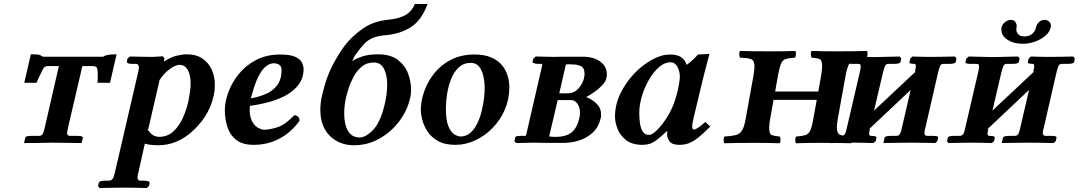

<svg xmlns="http://www.w3.org/2000/svg" viewBox="-20 -718 5422 965"><path d="M322 -77Q320 -66 318.5 -59Q317 -52 317 -47Q317 -37 331 -35H371Q398 -35 396 -25L390 1L241 -1Q212 0 171 0.5Q130 1 101 1L107 -26Q109 -35 137 -35H177Q189 -36 194 -43.5Q199 -51 205 -77L276 -386H223Q208 -386 201.5 -378.5Q195 -371 181 -340Q177 -333 172.5 -323Q168 -313 164 -302H102L135 -445Q169 -445 175.5 -443Q182 -441 186 -439Q192 -433 199 -433H496Q501 -433 501.5 -434.5Q502 -436 507 -438Q513 -440 524.5 -442.5Q536 -445 566 -445L533 -302H470Q471 -310 471 -317.5Q471 -325 471 -330V-346Q471 -370 466.5 -378Q462 -386 442 -386H394Z M807 -424 803 -408Q838 -431 868 -438Q898 -445 920 -445Q966 -445 997 -424Q1028 -403 1044 -368Q1060 -333 1060 -290Q1060 -264 1054 -237Q1041 -179 1010 -131.5Q979 -84 934 -47Q898 -18 859 -3Q820 12 774 12Q754 12 738 10Q722 8 708 4L675 151Q674 158 672.5 163Q671 168 671 173Q671 190 686 190H705Q717 190 725.5 193.5Q734 197 732 202L729 217L717 227Q717 227 695 226.5Q673 226 645 225.5Q617 225 598 225Q585 225 565 225.5Q545 226 525.5 226Q506 226 493 226.5Q480 227 480 227L473 217L476 202Q479 190 509 190H527Q540 190 546.5 180Q553 170 557 151L675 -358Q678 -372 678 -380Q678 -397 663 -397H644Q615 -397 618 -410L621 -424L633 -434Q633 -434 654.5 -433.5Q676 -433 703.5 -432.5Q731 -432 749 -432Q754 -432 766 -433Q778 -434 788.5 -434.5Q799 -435 799 -435ZM782 -315 725 -68 720 -70Q739 -42 754 -36Q769 -30 778 -30Q822 -30 851.5 -57.5Q881 -85 899.5 -126.5Q918 -168 927 -210Q932 -236 935 -257.5Q938 -279 938 -297Q938 -344 923 -368Q908 -392 882 -392Q863 -392 834 -371.5Q805 -351 780 -313Z M1506 -369Q1506 -358 1502.5 -339.5Q1499 -321 1485.5 -299.5Q1472 -278 1443.5 -256Q1415 -234 1364.5 -215.5Q1314 -197 1236 -186Q1232 -140 1244.5 -113.5Q1257 -87 1275.5 -76.5Q1294 -66 1308 -66Q1335 -66 1374.5 -78.5Q1414 -91 1459 -139Q1470 -139 1478.5 -130.5Q1487 -122 1485 -110Q1442 -51 1383 -20.5Q1324 10 1256 10Q1198 10 1166.5 -15.5Q1135 -41 1122.5 -81.5Q1110 -122 1110 -165Q1110 -207 1128 -255.5Q1146 -304 1181 -347Q1216 -390 1268 -417Q1320 -444 1389 -444Q1437 -444 1462.5 -433Q1488 -422 1497 -404.5Q1506 -387 1506 -369ZM1395 -365Q1395 -384 1384 -392Q1373 -400 1356 -400Q1337 -400 1317 -385Q1297 -370 1278 -332Q1259 -294 1241 -224Q1278 -230 1313.5 -244.5Q1349 -259 1372 -288Q1395 -317 1395 -365Z M1599 -240Q1619 -326 1648.5 -384Q1678 -442 1712 -488Q1746 -533 1801 -572.5Q1856 -612 1933 -619Q1984 -624 2016.5 -641.5Q2049 -659 2065 -698H2129Q2099 -616 2045 -581.5Q1991 -547 1917 -541Q1879 -538 1854 -527.5Q1829 -517 1810.5 -497.5Q1792 -478 1770 -447Q1764 -440 1759.5 -430.5Q1755 -421 1750 -411Q1772 -425 1803.5 -435Q1835 -445 1880 -445Q1943 -445 1979.5 -417Q2016 -389 2031 -348.5Q2046 -308 2046 -268Q2046 -241 2040 -220Q2026 -160 1985.5 -107Q1945 -54 1886.5 -21Q1828 12 1759 12Q1686 12 1638 -35Q1590 -82 1590 -167Q1590 -201 1599 -240ZM1859 -404Q1823 -404 1798 -383Q1773 -362 1757 -332Q1741 -302 1732.5 -275Q1724 -248 1721 -236Q1715 -212 1712.5 -189Q1710 -166 1710 -146Q1710 -92 1729.5 -59.5Q1749 -27 1787 -27Q1819 -27 1856 -66Q1893 -105 1914 -196Q1926 -249 1926 -292Q1926 -342 1909.5 -373Q1893 -404 1859 -404Z M2095 -165Q2095 -210 2112 -258.5Q2129 -307 2162.5 -349.5Q2196 -392 2247 -418Q2298 -444 2365 -444Q2417 -444 2451 -428.5Q2485 -413 2504.5 -388.5Q2524 -364 2532 -335Q2540 -306 2540 -279Q2540 -220 2517.5 -167.5Q2495 -115 2456 -75Q2417 -35 2368.5 -12.5Q2320 10 2269 10Q2215 10 2181 -9.5Q2147 -29 2128.5 -57.5Q2110 -86 2102.5 -115.5Q2095 -145 2095 -165ZM2221 -173Q2221 -112 2234.5 -81.5Q2248 -51 2265.5 -41.5Q2283 -32 2294 -32Q2323 -32 2344 -50.5Q2365 -69 2379 -98Q2393 -127 2401 -160Q2409 -193 2412.5 -223Q2416 -253 2416 -272Q2416 -303 2410 -332.5Q2404 -362 2389 -382Q2374 -402 2346 -402Q2310 -402 2285.5 -379Q2261 -356 2247 -320Q2233 -284 2227 -245Q2221 -206 2221 -173Z M2575 1 2565 -8 2570 -28Q2571 -35 2596 -35H2621Q2623 -36 2624.5 -40Q2626 -44 2628 -55L2701 -372Q2707 -397 2705 -397H2681Q2672 -397 2663.5 -400.5Q2655 -404 2656 -406L2661 -424L2672 -434L2764 -432Q2775 -432 2787 -432.5Q2799 -433 2810 -433H2907Q2965 -433 2997.5 -408Q3030 -383 3030 -345Q3030 -335 3027 -323Q3023 -306 3005 -287.5Q2987 -269 2965 -254Q2943 -239 2926 -230Q2956 -219 2978.5 -197Q3001 -175 3001 -143Q3001 -139 3001 -134Q3001 -129 2999 -124Q2988 -77 2957.5 -50Q2927 -23 2889 -11.5Q2851 0 2817 0H2711L2664 -1Q2645 0 2619.5 0Q2594 0 2575 1ZM2791 -249H2833Q2865 -249 2886.5 -272.5Q2908 -296 2915 -324Q2918 -338 2918 -347Q2918 -376 2900.5 -385Q2883 -394 2861 -394Q2852 -394 2846.5 -394.5Q2841 -395 2837 -395Q2834 -395 2831 -394.5Q2828 -394 2824 -394ZM2783 -215 2740 -32Q2749 -31 2757.5 -30.5Q2766 -30 2774 -30Q2821 -30 2850 -50.5Q2879 -71 2892 -125Q2895 -139 2895 -150Q2895 -179 2882 -197Q2869 -215 2850 -215Z M3333 -39Q3333 -42 3333 -48Q3333 -54 3334 -58L3332 -59Q3301 -30 3281 -15Q3261 0 3245 5Q3229 10 3209 10Q3157 10 3126.5 -14Q3096 -38 3083.5 -71Q3071 -104 3071 -132Q3071 -191 3097.5 -246.5Q3124 -302 3166 -346.5Q3208 -391 3256 -417.5Q3304 -444 3347 -444Q3386 -444 3405 -429.5Q3424 -415 3431 -392Q3448 -404 3462 -417Q3476 -430 3488 -444L3543 -447Q3545 -447 3545 -444Q3545 -444 3541.5 -430.5Q3538 -417 3532.5 -397Q3527 -377 3522 -356.5Q3517 -336 3513 -321L3466 -125Q3459 -96 3459 -83Q3459 -67 3468 -67Q3483 -67 3525 -105L3550 -82Q3515 -47 3490 -27Q3465 -7 3443 1.5Q3421 10 3395 10Q3357 10 3345 -8Q3333 -26 3333 -39ZM3366 -195Q3376 -222 3383 -250Q3390 -278 3393.5 -300.5Q3397 -323 3397 -331Q3397 -360 3384.5 -382.5Q3372 -405 3350 -405Q3320 -405 3292 -380.5Q3264 -356 3241.5 -317Q3219 -278 3206 -234Q3193 -190 3193 -151Q3193 -124 3196.5 -98.5Q3200 -73 3210.5 -56.5Q3221 -40 3243 -40Q3257 -40 3279.5 -61.5Q3302 -83 3326 -118.5Q3350 -154 3366 -195Z M4191 -122Q4186 -94 4186 -77Q4186 -47 4202.5 -40.5Q4219 -34 4259 -32Q4263 -28 4263 -15.5Q4263 -3 4258 2Q4228 1 4190 0.5Q4152 0 4108 0Q4071 0 4037 0.5Q4003 1 3981 2Q3977 -3 3977 -15.5Q3977 -28 3982 -32Q4012 -34 4028 -39Q4044 -44 4052.5 -62.5Q4061 -81 4068 -122L4085 -216H3868L3851 -122Q3846 -94 3846 -77Q3846 -47 3856 -41Q3866 -35 3899 -32Q3903 -28 3903 -15.5Q3903 -3 3898 2Q3876 1 3841 0.5Q3806 0 3768 0Q3725 0 3687.5 0.5Q3650 1 3621 2Q3617 -3 3617 -15.5Q3617 -28 3622 -32Q3658 -34 3678 -39Q3698 -44 3709.5 -62.5Q3721 -81 3728 -122L3767 -338Q3769 -352 3770.5 -363Q3772 -374 3772 -382Q3772 -413 3756.5 -420Q3741 -427 3700 -428Q3696 -433 3695.5 -445.5Q3695 -458 3700 -462Q3730 -461 3768 -460.5Q3806 -460 3850 -460Q3887 -460 3921 -460.5Q3955 -461 3977 -462Q3981 -458 3980.5 -445.5Q3980 -433 3975 -428Q3944 -426 3928.5 -421Q3913 -416 3905.5 -398Q3898 -380 3890 -338L3876 -258H4093L4107 -338Q4109 -352 4110.5 -363Q4112 -374 4112 -382Q4112 -413 4102.5 -419.5Q4093 -426 4060 -428Q4056 -433 4055.5 -445.5Q4055 -458 4060 -462Q4083 -461 4117.5 -460.5Q4152 -460 4190 -460Q4233 -460 4270.5 -460.5Q4308 -461 4337 -462Q4341 -458 4340.5 -445.5Q4340 -433 4335 -428Q4300 -427 4279.5 -421.5Q4259 -416 4248.5 -398Q4238 -380 4230 -338Z M4375 -431 4502 -434 4510 -424 4506 -407Q4504 -397 4476 -397H4446Q4434 -397 4429 -388Q4424 -379 4417 -350L4373 -162Q4426 -212 4479 -261.5Q4532 -311 4584 -360L4578 -358Q4583 -376 4583 -386Q4583 -397 4576 -397Q4548 -397 4551 -406L4555 -424L4566 -434Q4566 -434 4581.5 -433.5Q4597 -433 4617.5 -432.5Q4638 -432 4652 -432Q4675 -432 4705 -432.5Q4735 -433 4757.5 -433.5Q4780 -434 4780 -434L4787 -424L4784 -407Q4781 -397 4753 -397H4723Q4710 -397 4705.5 -388Q4701 -379 4694 -350L4632 -80Q4626 -59 4626 -49Q4626 -36 4640 -35H4670Q4698 -35 4695 -26L4691 -8L4680 1Q4680 1 4657.5 0.5Q4635 0 4605 -0.5Q4575 -1 4553 -1Q4537 -1 4514.5 -0.5Q4492 0 4470.5 0Q4449 0 4434.5 0.5Q4420 1 4420 1L4426 -26Q4429 -35 4455 -35H4485Q4499 -36 4504 -46Q4509 -56 4514 -80L4557 -266Q4505 -217 4452.5 -167.5Q4400 -118 4347 -68L4352 -70V-68Q4351 -61 4349.5 -56Q4348 -51 4348 -46Q4348 -35 4359 -35Q4387 -35 4385 -26L4381 -8L4369 1Q4369 1 4352 0.5Q4335 0 4313 -0.5Q4291 -1 4275 -1Q4254 -1 4225 -0.5Q4196 0 4174 0.5Q4152 1 4152 1L4145 -8L4149 -26Q4150 -35 4179 -35H4208Q4222 -36 4227 -45Q4232 -54 4237 -78L4300 -349Q4306 -373 4306 -384Q4306 -392 4303 -394.5Q4300 -397 4292 -397H4263Q4236 -397 4237 -406L4242 -424L4254 -434Z M5261 -582Q5257 -558 5235 -539Q5213 -520 5182.5 -509Q5152 -498 5120 -498Q5075 -498 5044 -518Q5013 -538 5013 -569Q5013 -572 5013 -575Q5013 -578 5014 -581Q5017 -595 5031 -606.5Q5045 -618 5060 -618Q5077 -618 5083.5 -607.5Q5090 -597 5090 -587Q5090 -585 5089.5 -583.5Q5089 -582 5089 -580Q5088 -577 5088 -570Q5088 -557 5097.5 -546Q5107 -535 5129 -535Q5153 -535 5168 -548Q5183 -561 5187 -580Q5190 -596 5202 -607Q5214 -618 5230 -618Q5244 -618 5253 -609.5Q5262 -601 5262 -589Q5262 -584 5261 -582ZM4970 -431 5097 -434 5105 -424 5101 -407Q5099 -397 5071 -397H5041Q5029 -397 5024 -388Q5019 -379 5012 -350L4968 -162Q5021 -212 5074 -261.5Q5127 -311 5179 -360L5173 -358Q5178 -376 5178 -386Q5178 -397 5171 -397Q5143 -397 5146 -406L5150 -424L5161 -434Q5161 -434 5176.5 -433.5Q5192 -433 5212.5 -432.5Q5233 -432 5247 -432Q5270 -432 5300 -432.5Q5330 -433 5352.5 -433.5Q5375 -434 5375 -434L5382 -424L5379 -407Q5376 -397 5348 -397H5318Q5305 -397 5300.5 -388Q5296 -379 5289 -350L5227 -80Q5221 -59 5221 -49Q5221 -36 5235 -35H5265Q5293 -35 5290 -26L5286 -8L5275 1Q5275 1 5252.5 0.5Q5230 0 5200 -0.5Q5170 -1 5148 -1Q5132 -1 5109.5 -0.5Q5087 0 5065.5 0Q5044 0 5029.5 0.5Q5015 1 5015 1L5021 -26Q5024 -35 5050 -35H5080Q5094 -36 5099 -46Q5104 -56 5109 -80L5152 -266Q5100 -217 5047.5 -167.5Q4995 -118 4942 -68L4947 -70V-68Q4946 -61 4944.5 -56Q4943 -51 4943 -46Q4943 -35 4954 -35Q4982 -35 4980 -26L4976 -8L4964 1Q4964 1 4947 0.5Q4930 0 4908 -0.5Q4886 -1 4870 -1Q4849 -1 4820 -0.5Q4791 0 4769 0.5Q4747 1 4747 1L4740 -8L4744 -26Q4745 -35 4774 -35H4803Q4817 -36 4822 -45Q4827 -54 4832 -78L4895 -349Q4901 -373 4901 -384Q4901 -392 4898 -394.5Q4895 -397 4887 -397H4858Q4831 -397 4832 -406L4837 -424L4849 -434Z"/></svg>

Font: Libertinus Serif SemiBold
Style: Italic
Weight: 600
Italic angle: -11.5°
Designer: Philipp H. Poll, Khaled Hosny
Foundry: Caleb Maclennan
Version: Version 7.051;RELEASE